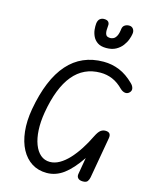

<svg xmlns="http://www.w3.org/2000/svg" viewBox="-173 -1355 1159 1473"><g transform="rotate(15 406.5 -619.0)"><path d="M344.5 9Q277 9 226 -23.2Q175 -55.5 143.2 -114.8Q111.5 -174 102.5 -255.5Q93.5 -337 110.5 -434.5Q199 -928.5 548 -928.5Q614.5 -928.5 674.5 -903.8Q734.5 -879 789.5 -824.5Q807 -808.5 811.8 -789Q816.5 -769.5 801.5 -754Q786.5 -738.5 767 -741Q747.5 -743.5 729 -760.5Q686.5 -803.5 641.8 -822.2Q597 -841 546.5 -841Q280 -841 210.5 -435Q197.5 -357.5 201 -292.8Q204.5 -228 222.8 -180Q241 -132 272.2 -105.5Q303.5 -79 346 -79Q384.5 -79 422.2 -100.5Q460 -122 495.8 -160.5Q531.5 -199 564 -249.2Q596.5 -299.5 624.5 -357.5Q643.5 -395.5 660.5 -408Q677.5 -420.5 697.5 -420.5Q722 -420.5 731.8 -408Q741.5 -395.5 737 -370.5L680 -46Q676.5 -27.5 666.8 -13.5Q657 0.5 628 0Q602 -0.5 590.2 -14Q578.5 -27.5 583 -49L605.5 -179Q540.5 -83 478.5 -37Q416.5 9 344.5 9ZM538 -1035Q495 -1035 469.5 -1052Q444 -1069 431.5 -1095Q419 -1121 416.2 -1148.8Q413.5 -1176.5 416 -1199Q420 -1224.5 433.8 -1235.2Q447.5 -1246 466 -1246Q491 -1246 501 -1233.8Q511 -1221.5 508.5 -1204Q504 -1162.5 509 -1144.2Q514 -1126 525 -1121.5Q536 -1117 548.5 -1117Q561 -1117 574 -1123.5Q587 -1130 597.5 -1149.2Q608 -1168.5 612.5 -1207Q615.5 -1227.5 630.5 -1237.2Q645.5 -1247 664.5 -1247Q686.5 -1247 698 -1230.8Q709.5 -1214.5 705.5 -1191Q703 -1172.5 693.2 -1146Q683.5 -1119.5 664.2 -1094.2Q645 -1069 614.2 -1052Q583.5 -1035 538 -1035Z"/></g></svg>

Font: Edu AU VIC WA NT Pre Medium
Style: Regular
Weight: 500
Designer: Tina and Corey Anderson, Eben Sorkin, Mirko Velimirovic
Foundry: Google for Education
Version: Version 1.001